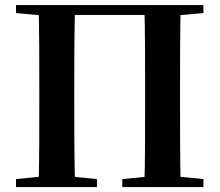

<svg xmlns="http://www.w3.org/2000/svg" viewBox="-20 -761 893 781"><path d="M137.2 0H285.6C282.1 -115.1 282.1 -227.4 282.1 -351.2V-393.6C282.1 -510.8 282.1 -627.1 285.6 -740.5H137.2C139.9 -625.4 139.9 -510 139.9 -393.6V-349.8C139.9 -225.9 139.9 -112.9 137.2 0ZM567.3 0H715C712.3 -115.1 712.3 -227.4 712.3 -349.8V-393.6C712.3 -510.8 712.3 -627.1 715 -740.5H567.3C570.3 -625.4 570.3 -510 570.3 -393.6V-351.2C570.3 -225.9 570.3 -112.9 567.3 0ZM45.1 0H374.3V-32.6L221.3 -47.3H193.8L45.1 -32.6ZM477.4 0H807.4V-32.6L656.4 -47.3H629.4L477.4 -32.6ZM45.1 -707.9 198.2 -694.2H212.6V-740.5H45.1ZM639.8 -694.2H654.7L807.4 -707.9V-740.5H639.8ZM212.6 -700.2H639.8V-740.5H212.6Z"/></svg>

Font: Source Han Serif TW VF
Style: Regular
Weight: 250
Designer: Ryoko NISHIZUKA 西塚涼子 (kana & ideographs); Frank Grießhammer (Latin, Greek & Cyrillic); Wenlong ZHANG 张文龙 (bopomofo); San
Foundry: Adobe
Version: Version 2.002;hotconv 1.1.0;makeotfexe 2.6.0